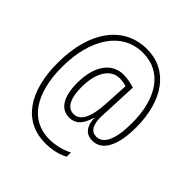

<svg xmlns="http://www.w3.org/2000/svg" viewBox="-212 -870 1119 1119"><g transform="rotate(45 347.0 -311.0)"><path d="M643 -347C643 -568 539 -715 365 -715C178 -715 53 -556 53 -289C53 -56 152 93 333 93C389 93 439 81 477 60V25C439 46 384 60 333 60C175 60 88 -75 88 -290C88 -524 193 -683 364 -683C517 -683 608 -555 608 -348C608 -211 574 -144 516 -144C474 -144 454 -179 454 -242C454 -263 456 -295 457 -316L465 -497C442 -505 407 -513 373 -513C279 -513 216 -430 216 -288C216 -171 257 -111 326 -111C373 -111 410 -140 429 -214H431C433 -151 461 -111 516 -111C600 -111 643 -201 643 -347ZM251 -288C251 -411 301 -482 372 -482C393 -482 413 -479 429 -473L421 -324C414 -196 381 -144 329 -144C278 -144 251 -196 251 -288Z"/></g></svg>

Font: Noto Sans Ethiopic Condensed ExtraLight
Style: Regular
Weight: 200
Width: 3
Designer: Monotype Design Team
Foundry: Monotype Imaging Inc.
Version: Version 2.102